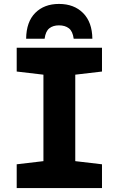

<svg xmlns="http://www.w3.org/2000/svg" viewBox="-20 -957 603 977"><path d="M65 0V-121L201 -137V-577L65 -593V-714H499V-593L363 -577V-137L499 -121V0ZM280 -937Q357 -937 403 -890.5Q449 -844 450 -760H355Q350 -798 330.5 -813Q311 -828 280 -828Q250 -828 231 -813Q212 -798 207 -760H113Q114 -846 159.5 -891.5Q205 -937 280 -937Z"/></svg>

Font: Noto Sans Mono SemiCondensed Black
Style: Regular
Weight: 900
Width: 4
Designer: Monotype Design Team
Foundry: Monotype Imaging Inc.
Version: Version 2.014; ttfautohint (v1.8.4.7-5d5b)